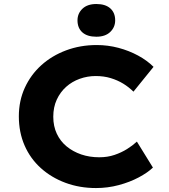

<svg xmlns="http://www.w3.org/2000/svg" viewBox="-20 -942 855 972"><path d="M466.1 10Q382.8 10 311.3 -16.6Q239.9 -43.1 186.7 -91.1Q133.4 -139.1 104.4 -205.7Q75.4 -272.3 75.4 -352.9Q75.4 -431.7 105.6 -497.7Q135.7 -563.6 189.1 -611.8Q242.4 -660 314.4 -687Q386.4 -714 469.4 -714Q526.2 -714 579.7 -699.8Q633.1 -685.6 678.8 -660.9Q724.5 -636.2 757.3 -603.6L655.6 -478Q632.2 -501.1 603.9 -518.5Q575.6 -535.8 541 -546.4Q506.4 -557.1 464.2 -557.1Q422.9 -557.1 383.7 -543.1Q344.6 -529.1 314.8 -502.4Q285 -475.8 267.3 -437.5Q249.7 -399.3 249.7 -351.1Q249.7 -303.1 267.6 -265Q285.5 -226.9 317.4 -200.7Q349.4 -174.5 391.3 -160.1Q433.3 -145.8 482.4 -145.8Q524.7 -145.8 559.8 -157.8Q594.9 -169.8 623 -187.4Q651.1 -204.9 673 -225.1L754.2 -93.6Q727.4 -68 682.4 -44Q637.4 -20 581.4 -5Q525.4 10 466.1 10ZM467.7 -756.1Q421.8 -756.1 397 -778.1Q372.3 -800.2 372.3 -838.9Q372.3 -873.7 397.3 -897.7Q422.3 -921.7 467.7 -921.7Q513.6 -921.7 538.3 -899.7Q563.1 -877.7 563.1 -838.9Q563.1 -804.2 538 -780.1Q513 -756.1 467.7 -756.1Z"/></svg>

Font: Lexend Exa
Style: Regular
Weight: 400
Designer: Bonnie Shaver-Troup, Thomas Jockin
Foundry: Lexend
Version: Version 1.007